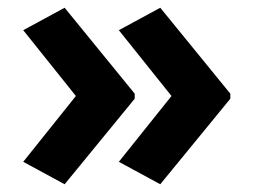

<svg xmlns="http://www.w3.org/2000/svg" viewBox="-20 -522 655 496"><path d="M575 -267V-280L394 -502L287 -444L423 -274L287 -104L394 -46ZM328 -267V-280L147 -502L40 -444L176 -274L40 -104L147 -46Z"/></svg>

Font: Noto Kufi Arabic
Style: Bold
Weight: 700
Designer: Monotype Design Team, David Williams, Khaled Hosny
Foundry: Google LLC
Version: Version 2.109